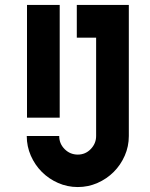

<svg xmlns="http://www.w3.org/2000/svg" viewBox="-20 -742 605 775"><path d="M89 -267V-722H221V-267ZM294 13Q252 13 214.5 -3.5Q177 -20 149 -48Q121 -76 104.5 -113.5Q88 -151 88 -193H219Q219 -162 241 -140Q263 -118 294 -118Q325 -118 346.5 -140.5Q368 -163 368 -193V-590H290V-722H500V-193Q500 -151 483.5 -113.5Q467 -76 439 -48Q411 -20 373.5 -3.5Q336 13 294 13Z"/></svg>

Font: PostBus
Style: Regular
Weight: 400
Designer: Peter Wiegel
Version: Version 1.001